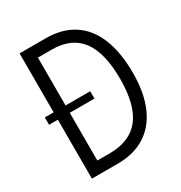

<svg xmlns="http://www.w3.org/2000/svg" viewBox="-182 -913 979 1041"><g transform="rotate(-30 307.5 -392.0)"><path d="M570.8 -385.3Q570.8 -262.2 533.4 -175.8Q496.1 -89.4 425 -44.7Q354 0 253.4 0H91.3V-369.1H36.1V-415H91.3V-784.2H254.9Q356.4 -784.2 427 -738.8Q497.6 -693.4 534.2 -604.2Q570.8 -515.1 570.8 -385.3ZM494.6 -392.1Q494.6 -555.7 434.8 -635.3Q375 -714.8 252.4 -714.8H166V-415H320.3V-369.1H166V-70.3H242.2Q370.1 -70.3 432.4 -149.4Q494.6 -228.5 494.6 -392.1Z"/></g></svg>

Font: Decalotype Light
Style: Regular
Weight: 300
Designer: Alfredo Marco Pradil
Foundry: Alfredo Marco Pradil
Version: Version 1.0